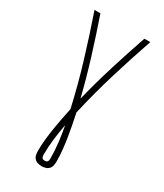

<svg xmlns="http://www.w3.org/2000/svg" viewBox="-231 -824 963 1127"><g transform="rotate(30 250.0 -260.0)"><path d="M250 215Q237 215 223.5 211Q210 207 201 197Q192 187 189.5 173.5Q187 160 187 147Q187 108 191 69.5Q195 31 201 -7.5Q207 -46 214.5 -84Q222 -122 230 -160Q197 -306 153.5 -449.5Q110 -593 61 -735H101Q143 -613 181 -490.5Q219 -368 250 -243Q281 -368 319 -490.5Q357 -613 399 -735H439Q390 -593 346.5 -449.5Q303 -306 270 -160Q278 -122 285.5 -84Q293 -46 299 -7.5Q305 31 309 69.5Q313 108 313 147Q313 160 310.5 173.5Q308 187 299 197Q290 207 276.5 211Q263 215 250 215ZM250 178Q255 178 260 176.5Q265 175 268 171Q271 167 272 161.5Q273 156 273 151Q273 97 266.5 43.5Q260 -10 250 -63Q240 -10 233.5 43.5Q227 97 227 151Q227 156 228 161.5Q229 167 232 171Q235 175 240 176.5Q245 178 250 178Z"/></g></svg>

Font: Iosevka SS04 Extralight
Style: Regular
Weight: 200
Monospace: yes
Designer: Belleve Invis
Foundry: Belleve Invis
Version: Version 19.0.0; ttfautohint (v1.8.4)